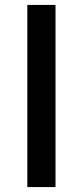

<svg xmlns="http://www.w3.org/2000/svg" viewBox="-20 -760 336 780"><path d="M91 0V-740H205.5V0Z"/></svg>

Font: Encode Sans Exp Md
Style: Regular
Weight: 500
Width: 7
Designer: Multiple Designers
Foundry: Impallari Type
Version: Version 3.002; ttfautohint (v1.8.3) -l 8 -r 50 -G 200 -x 14 